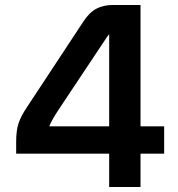

<svg xmlns="http://www.w3.org/2000/svg" viewBox="-20 -762 717 772"><path d="M640 -144H545V-10H419V-144H45V-192Q45 -237 54.5 -266Q64 -295 89 -332L315 -675Q339 -712 367.5 -727Q396 -742 434 -742H545V-254H640ZM408 -610 215 -320Q203 -302 193 -284.5Q183 -267 178 -254H419V-624Q416 -622 408 -610Z"/></svg>

Font: 카카오 큰글씨 ExtraBold
Style: Regular
Weight: 800
Designer: Park Young-rak; Lee Sang-min; Kim Jung-jin; Min Bon; Park Min-gyu;
Foundry: Kakao Corporation
Version: Version 2.003